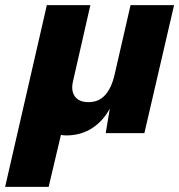

<svg xmlns="http://www.w3.org/2000/svg" viewBox="-67 -520 701 750"><path d="M-47 210 116 -500H286L219 -206Q209 -167 225 -144Q241 -121 279 -121Q319 -121 344 -149Q369 -177 381 -230L443 -500H613L497 0H346L362 -96Q335 -46 291.5 -18.5Q248 9 192 9Q181 9 171 7L123 210Z"/></svg>

Font: Work Sans
Style: Bold Italic
Weight: 700
Italic angle: -13°
Designer: Wei Huang
Foundry: Wei Huang
Version: Version 2.010; ttfautohint (v1.8.3)